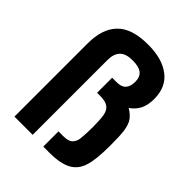

<svg xmlns="http://www.w3.org/2000/svg" viewBox="-201 -810 924 924"><g transform="rotate(45 261.5 -348.0)"><path d="M253.9 -99.6H286.1Q320.3 -99.6 334 -112.3Q349.6 -127 352.5 -150.4Q356.4 -183.6 356.4 -230.5Q356.4 -279.3 351.6 -308.6Q346.7 -335.9 330.1 -348.6Q311.5 -362.3 277.3 -362.3H253.9V-464.8H285.2Q317.4 -464.8 332 -481.4Q346.7 -498 346.7 -529.3Q346.7 -562.5 327.1 -578.1Q307.6 -593.8 264.6 -593.8Q219.7 -593.8 199.2 -573.2Q177.7 -551.8 177.7 -508.8V0H53.7V-498Q53.7 -597.7 103.5 -648.4Q153.3 -700.2 263.7 -700.2Q361.3 -700.2 416 -657.2Q469.7 -615.2 469.7 -535.2Q469.7 -496.1 456.1 -466.8Q442.4 -438.5 413.1 -418Q440.4 -402.3 456.1 -379.9Q469.7 -359.4 474.6 -322.3Q478.5 -291 478.5 -227.5Q478.5 -134.8 464.8 -89.8Q450.2 -40 411.1 -18.6Q371.1 3.9 294.9 3.9H253.9Z"/></g></svg>

Font: Altinn-DIN
Style: DIN-Bold
Weight: 700
Designer: Charles Nix
Foundry: Altinn
Version: Version 2.00